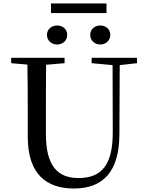

<svg xmlns="http://www.w3.org/2000/svg" viewBox="-20 -1063 843 1100"><path d="M307 -808C338 -808 365 -829 365 -863C365 -897 338 -917 307 -917C277 -917 249 -897 249 -863C249 -829 277 -808 307 -808ZM555 -808C584 -808 612 -829 612 -863C612 -897 584 -917 555 -917C524 -917 497 -897 497 -863C497 -829 524 -808 555 -808ZM272 -988H590V-1043H272ZM505 -701 625 -690 626 -308C627 -118 562 -43 430 -43C312 -43 243 -110 243 -295V-394C243 -494 243 -594 244 -692L350 -701V-732H44V-701L137 -693C139 -594 139 -493 139 -394V-280C139 -65 246 17 404 17C572 17 663 -82 664 -291L666 -690L765 -701V-732H505Z"/></svg>

Font: Source Han Serif SC Medium
Style: Regular
Weight: 500
Designer: Ryoko NISHIZUKA 西塚涼子 (kana & ideographs); Frank Grießhammer (Latin, Greek & Cyrillic); Wenlong ZHANG 张文龙 (bopomofo); San
Foundry: Adobe
Version: Version 2.003;hotconv 1.1.1;makeotfexe 2.6.0